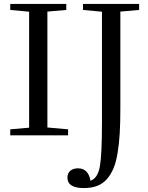

<svg xmlns="http://www.w3.org/2000/svg" viewBox="-20 -683 745 969"><path d="M31.7 0V-30.3L127 -38.6V-624L31.7 -632.8V-663.1H314.5V-632.8L219.2 -624.5V-39.6L323.7 -30.3V0ZM403.3 266.1Q320.3 266.1 320.3 213.4Q320.3 191.4 334.7 179Q349.1 166.5 373.5 166.5Q425.8 166.5 436.5 229Q473.1 216.8 483.9 157.5Q494.6 98.1 494.6 -64.9V-624L398.9 -632.8V-663.1H682.1V-632.8L587.4 -624.5V-133.3Q587.4 -62.5 584.2 -9.3Q581.1 43.9 573.2 90.6Q565.4 137.2 552 168.5Q538.6 199.7 518.1 222.4Q497.6 245.1 469.2 255.6Q440.9 266.1 403.3 266.1Z"/></svg>

Font: Elstob 10pt
Style: Regular
Weight: 400
Designer: Peter S. Baker
Version: Version 1.015